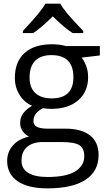

<svg xmlns="http://www.w3.org/2000/svg" viewBox="-20 -786 588 1046"><path d="M523.9 -535.2V-483.9L424.8 -472.2Q438.5 -455.1 449.2 -427.5Q460 -399.9 460 -365.2Q460 -286.6 406.2 -239.7Q352.5 -192.9 258.8 -192.9Q234.9 -192.9 213.9 -196.8Q162.1 -169.4 162.1 -127.9Q162.1 -106 180.2 -95.5Q198.2 -85 242.2 -85H336.9Q423.8 -85 470.5 -48.3Q517.1 -11.7 517.1 58.1Q517.1 147 445.8 193.6Q374.5 240.2 237.8 240.2Q132.8 240.2 75.9 201.2Q19 162.1 19 90.8Q19 42 50.3 6.3Q81.5 -29.3 138.2 -42Q117.7 -51.3 103.8 -70.8Q89.8 -90.3 89.8 -116.2Q89.8 -145.5 105.5 -167.5Q121.1 -189.5 154.8 -210Q113.3 -227.1 87.2 -268.1Q61 -309.1 61 -361.8Q61 -449.7 113.8 -497.3Q166.5 -544.9 263.2 -544.9Q305.2 -544.9 338.9 -535.2ZM97.2 89.8Q97.2 133.3 133.8 155.8Q170.4 178.2 238.8 178.2Q340.8 178.2 389.9 147.7Q439 117.2 439 64.9Q439 21.5 412.1 4.6Q385.3 -12.2 311 -12.2H213.9Q158.7 -12.2 127.9 14.2Q97.2 40.5 97.2 89.8ZM141.1 -363.8Q141.1 -307.6 172.9 -278.8Q204.6 -250 261.2 -250Q379.9 -250 379.9 -365.2Q379.9 -485.8 259.8 -485.8Q202.6 -485.8 171.9 -455.1Q141.1 -424.3 141.1 -363.8ZM104.5 -617.2Q166.5 -683.6 191.4 -714.8Q216.3 -746.1 227.5 -766.1H308.6Q319.3 -745.6 345.9 -713.1Q372.6 -680.7 433.6 -617.2V-606H375.5Q332.5 -632.8 267.6 -696.8Q201.2 -631.3 160.6 -606H104.5Z"/></svg>

Font: Open Sans ACDW
Style: acdw
Weight: 400
Foundry: Ascender Corporation
Version: Version 1.10